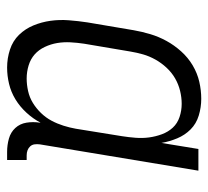

<svg xmlns="http://www.w3.org/2000/svg" viewBox="-43 -535 586 540"><g transform="rotate(90 250.0 -265.0)"><path d="M170 8Q144 8 119.5 0Q95 -8 78 -25.5Q61 -43 51.5 -66Q42 -89 38.5 -114Q35 -139 37 -165.5Q39 -192 43 -218L65 -348Q69 -371 76 -394.5Q83 -418 95 -440Q107 -462 124.5 -481.5Q142 -501 164 -514Q186 -527 210 -532.5Q234 -538 258 -538Q282 -538 305 -531Q328 -524 344 -508Q360 -492 369 -470.5Q378 -449 382 -426L399 -530H460L386 -84Q385 -76 386 -69Q387 -62 391.5 -57Q396 -52 402.5 -49.5Q409 -47 417 -47H430V8H407Q388 8 370 3Q352 -2 340 -15Q328 -28 325 -46.5Q322 -65 325 -84V-86Q314 -65 297 -46.5Q280 -28 259.5 -15.5Q239 -3 216 2.5Q193 8 170 8ZM201 -47Q218 -47 236 -51Q254 -55 269.5 -64.5Q285 -74 298 -87.5Q311 -101 319.5 -117Q328 -133 333.5 -150.5Q339 -168 342 -185L363 -315Q366 -334 367.5 -353.5Q369 -373 366.5 -391.5Q364 -410 357.5 -427.5Q351 -445 339 -458Q327 -471 309 -477Q291 -483 272 -483Q254 -483 235.5 -478.5Q217 -474 200.5 -464.5Q184 -455 170.5 -440.5Q157 -426 147.5 -409Q138 -392 133 -374.5Q128 -357 125 -339L103 -209Q100 -189 99 -170Q98 -151 101 -133Q104 -115 112 -98Q120 -81 133 -69.5Q146 -58 164 -52.5Q182 -47 201 -47Z"/></g></svg>

Font: Iosevka Slab Light
Style: Italic
Weight: 300
Italic angle: -9°
Monospace: yes
Designer: Belleve Invis
Foundry: Belleve Invis
Version: Version 11.1.1; ttfautohint (v1.8.3)